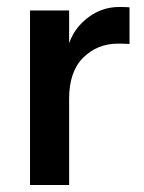

<svg xmlns="http://www.w3.org/2000/svg" viewBox="-20 -530 413 550"><path d="M66 0V-500H178V-406Q193 -450 232.5 -480Q272 -510 322 -510Q342 -510 351 -509V-404Q338 -405 318 -405Q259 -405 218.5 -365Q178 -325 178 -247V0Z"/></svg>

Font: CBA Beacon Sans Bold
Style: Regular
Weight: 700
Designer: Wei Huang
Foundry: Wei Huang
Version: Version 1.002